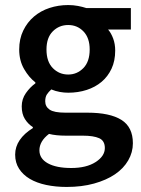

<svg xmlns="http://www.w3.org/2000/svg" viewBox="-20 -523 560 760"><path d="M244 217Q200 217 162.5 209Q125 201 98 185Q71 169 55.5 145Q40 121 40 89Q40 58 58 31.5Q76 5 110 -16V-20Q91 -32 78.5 -52Q66 -72 66 -102Q66 -131 82.5 -154.5Q99 -178 120 -193V-197Q95 -216 75.5 -249.5Q56 -283 56 -327Q56 -369 72 -402Q88 -435 114.5 -457.5Q141 -480 176 -491.5Q211 -503 250 -503Q270 -503 288.5 -499.5Q307 -496 322 -491H498V-406H408Q420 -392 428 -370.5Q436 -349 436 -323Q436 -282 421.5 -251Q407 -220 382 -199Q357 -178 323 -167Q289 -156 250 -156Q234 -156 217 -159Q200 -162 183 -169Q172 -159 165.5 -149Q159 -139 159 -122Q159 -101 176.5 -89Q194 -77 239 -77H326Q415 -77 460.5 -48.5Q506 -20 506 44Q506 80 487.5 112Q469 144 435 167Q401 190 352.5 203.5Q304 217 244 217ZM250 -228Q285 -228 310 -253.5Q335 -279 335 -327Q335 -373 310.5 -398.5Q286 -424 250 -424Q214 -424 189 -399Q164 -374 164 -327Q164 -279 189 -253.5Q214 -228 250 -228ZM262 142Q322 142 358.5 118.5Q395 95 395 63Q395 34 372.5 24Q350 14 308 14H241Q201 14 174 7Q136 36 136 72Q136 105 169.5 123.5Q203 142 262 142Z"/></svg>

Font: CV Source Sans Light
Style: Bold
Weight: 600
Designer: Paul D. Hunt
Foundry: Adobe Systems Incorporated
Version: Version 3.001